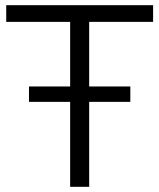

<svg xmlns="http://www.w3.org/2000/svg" viewBox="-20 -720 614 740"><path d="M250.4 0V-635.7H4V-700H570.1V-635.7H323.7V0ZM91.7 -327.4V-386.7H482.3V-327.4Z"/></svg>

Font: Montserrat Thin
Style: Regular
Weight: 100
Designer: Julieta Ulanovsky
Foundry: Julieta Ulanovsky
Version: Version 9.000